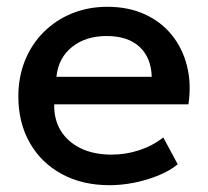

<svg xmlns="http://www.w3.org/2000/svg" viewBox="-20 -530 612 565"><path d="M302.5 15Q222.5 15 162 -17.8Q101.5 -50.5 67.8 -109.5Q34 -168.5 34 -246.5Q34 -303.5 53.5 -351.8Q73 -400 108.5 -435.5Q144 -471 191.8 -490.5Q239.5 -510 296 -510Q357.5 -510 405.5 -488.2Q453.5 -466.5 485.2 -427.5Q517 -388.5 530.2 -336.2Q543.5 -284 534.5 -223H139.5Q138.5 -178.5 159 -145.2Q179.5 -112 217.8 -93.5Q256 -75 308 -75Q350 -75 389.2 -87.8Q428.5 -100.5 460.5 -125.5L503 -46.5Q479 -27 445 -13.2Q411 0.5 374 7.8Q337 15 302.5 15ZM146 -304H426.5Q425 -360 390.8 -392Q356.5 -424 293.5 -424Q232.5 -424 192.2 -392Q152 -360 146 -304Z"/></svg>

Font: Geologica Thin Roman
Style: Regular
Weight: 400
Version: Version 1.010;gftools[0.9.28]